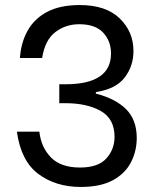

<svg xmlns="http://www.w3.org/2000/svg" viewBox="-20 -733 623 761"><path d="M300 8Q201 8 132 -43.5Q63 -95 47 -211H136Q143 -149 182 -109Q221 -69 297 -69Q369 -69 401.5 -105Q434 -141 434 -191Q434 -262 379.5 -293Q325 -324 239 -324H215V-399H239Q420 -399 420 -521Q420 -570 389 -603.5Q358 -637 294 -637Q240 -637 199 -605.5Q158 -574 147 -503H59Q63 -564 89.5 -611.5Q116 -659 167 -686Q218 -713 296 -713Q400 -713 454.5 -660Q509 -607 509 -531Q509 -471 474 -425.5Q439 -380 360 -368V-362Q438 -342 480 -300Q522 -258 522 -186Q522 -135 499.5 -90.5Q477 -46 428 -19Q379 8 300 8Z"/></svg>

Font: Ulagadi Sans
Style: Regular
Weight: 400
Designer: Ninad Kale (Devanagari), Jonny Pinhorn (Latin)
Foundry: Indian Type Foundry
Version: Version 3.01;March 29, 2020;FontCreator 12.0.0.2522 64-bit; 